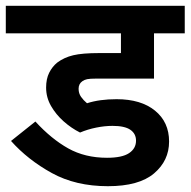

<svg xmlns="http://www.w3.org/2000/svg" viewBox="-20 -642 657 662"><path d="M368 -208Q341 -208 311.5 -202Q282 -196 256 -185Q226 -200 199.5 -223.5Q173 -247 156 -276.5Q139 -306 139 -340Q139 -370 149.5 -391Q160 -412 177 -426Q201 -444 232.5 -451.5Q264 -459 322 -459H397V-527H0V-622H617V-527H511V-371H312Q290 -371 280.5 -369Q271 -367 264 -362Q251 -353 251 -336Q251 -320 259.5 -308Q268 -296 280 -286Q323 -300 382 -300Q466 -300 514.5 -260.5Q563 -221 563 -154Q563 -88 511 -44Q459 0 352 0Q241 0 158.5 -45.5Q76 -91 18 -156L102 -223Q157 -163 215 -130.5Q273 -98 349 -98Q401 -98 425 -114Q449 -130 449 -157Q449 -181 429.5 -194.5Q410 -208 368 -208Z"/></svg>

Font: Noto Sans Devanagari UI SemiBold
Style: Regular
Weight: 600
Designer: Jelle Bosma - Monotype Design Team
Foundry: Monotype Imaging Inc.
Version: Version 2.003; ttfautohint (v1.8.4.7-5d5b)